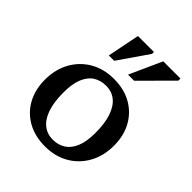

<svg xmlns="http://www.w3.org/2000/svg" viewBox="-195 -796 923 923"><g transform="rotate(45 267.0 -334.0)"><path d="M267.5 -38.5Q304 -38.5 331.5 -56Q359 -73.5 374.5 -110.5Q390 -147.5 390 -206.5Q390 -271.5 375 -315.2Q360 -359 332.5 -381.2Q305 -403.5 265.5 -403.5Q229.5 -403.5 202 -386.2Q174.5 -369 159 -331.8Q143.5 -294.5 143.5 -235.5Q143.5 -171.5 158.2 -127.5Q173 -83.5 201 -61Q229 -38.5 267.5 -38.5ZM264 11Q195.5 11 144.2 -17.8Q93 -46.5 65 -97.8Q37 -149 37 -216.5Q37 -286 66.8 -339.5Q96.5 -393 148.8 -423.2Q201 -453.5 269.5 -453.5Q338.5 -453.5 389.2 -424.8Q440 -396 468.2 -345Q496.5 -294 496.5 -226Q496.5 -156.5 466.8 -103Q437 -49.5 384.8 -19.2Q332.5 11 264 11ZM302.5 -515.5 377 -680.5H494V-666L344 -515.5ZM172 -515.5 205 -680.5H313.5V-667.5L208.5 -515.5Z"/></g></svg>

Font: Newsreader 16pt Medium
Style: Regular
Weight: 500
Designer: Hugues Gentile
Foundry: Production Type
Version: Version 1.003